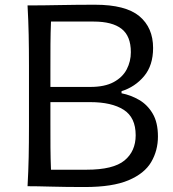

<svg xmlns="http://www.w3.org/2000/svg" viewBox="-20 -772 719 796"><path d="M331.5 3.4Q253.4 3.4 192.4 1.7Q131.3 0 94.2 0Q97.7 -62.5 98.9 -120.6Q100.1 -178.7 100.1 -248V-499.5Q100.1 -569.8 98.9 -627.9Q97.7 -686 94.2 -749.5Q158.2 -749.5 229 -751Q299.8 -752.4 374 -752.4Q501 -752.4 557.9 -704.8Q614.7 -657.2 614.7 -573.2Q614.7 -501 577.4 -456.3Q540 -411.6 483.9 -394V-385.3Q522 -377.9 556.6 -357.9Q591.3 -337.9 613 -301Q634.8 -264.2 634.8 -206.1Q634.8 -147.9 606.9 -100.3Q579.1 -52.7 512.9 -24.7Q446.8 3.4 331.5 3.4ZM189 -411.6H354.5Q414.1 -411.6 451.2 -431.6Q488.3 -451.7 505.4 -484.6Q522.5 -517.6 522.5 -555.7Q522.5 -622.6 483.9 -652.6Q445.3 -682.6 368.2 -682.6H191.4Q189.5 -635.3 189.2 -588.4Q189 -541.5 189 -485.8ZM191.4 -68.4H338.9Q449.7 -68.4 496.1 -106.7Q542.5 -145 542.5 -211.4Q542.5 -285.2 492.7 -316.9Q442.9 -348.6 354 -348.6H189V-261.7Q189 -206.5 189.2 -160.6Q189.5 -114.7 191.4 -68.4Z"/></svg>

Font: Pinar-DS2-FD Regular
Style: Regular
Weight: 400
Designer: Amin Abedi
Version: Version 2.000